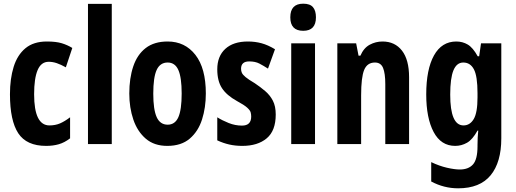

<svg xmlns="http://www.w3.org/2000/svg" viewBox="-20 -781 2798 1041"><path d="M230 10Q124 10 79 -58.5Q34 -127 34 -270Q34 -354 54 -418.5Q74 -483 118 -519.5Q162 -556 234 -556Q284 -556 315 -546.5Q346 -537 372 -521L337 -416Q310 -431 288 -438.5Q266 -446 244 -446Q203 -446 184 -401Q165 -356 165 -270Q165 -101 248 -101Q280 -101 305.5 -112Q331 -123 360 -145V-31Q330 -8 299 1Q268 10 230 10Z M586 0H457V-760H586Z M1096 -274Q1096 -198 1075.5 -133.5Q1055 -69 1009 -29.5Q963 10 887 10Q816 10 770.5 -29Q725 -68 703 -132.5Q681 -197 681 -274Q681 -357 702.5 -421Q724 -485 770 -520.5Q816 -556 889 -556Q983 -556 1039.5 -483.5Q1096 -411 1096 -274ZM811 -273Q811 -187 829.5 -146Q848 -105 889 -105Q929 -105 947 -145.5Q965 -186 965 -274Q965 -361 947 -401.5Q929 -442 889 -442Q848 -442 829.5 -402Q811 -362 811 -273Z M1475 -160Q1475 -72 1426 -31Q1377 10 1294 10Q1256 10 1223 2.5Q1190 -5 1158 -20V-145Q1185 -128 1220 -114Q1255 -100 1292 -100Q1342 -100 1342 -149Q1342 -161 1339 -172Q1336 -183 1320 -197.5Q1304 -212 1265 -233Q1209 -264 1183.5 -303Q1158 -342 1158 -405Q1158 -476 1201.5 -516Q1245 -556 1324 -556Q1363 -556 1398 -546.5Q1433 -537 1471 -514L1433 -409Q1408 -425 1386 -436.5Q1364 -448 1331 -448Q1287 -448 1287 -408Q1287 -396 1291.5 -386Q1296 -376 1311.5 -363Q1327 -350 1361 -330Q1391 -310 1417.5 -287.5Q1444 -265 1459.5 -235Q1475 -205 1475 -160Z M1624 -761Q1661 -761 1677 -742Q1693 -723 1693 -687Q1693 -614 1624 -614Q1554 -614 1554 -687Q1554 -761 1624 -761ZM1688 -546V0H1559V-546Z M2054 -556Q2121 -556 2159.5 -506.5Q2198 -457 2198 -362V0H2069V-325Q2069 -383 2057 -412.5Q2045 -442 2013 -442Q1971 -442 1954.5 -402Q1938 -362 1938 -264V0H1809V-546H1911L1924 -479H1934Q1952 -521 1984.5 -538.5Q2017 -556 2054 -556Z M2454 -556Q2488 -556 2516 -539.5Q2544 -523 2570 -476H2578L2588 -546H2698V-31Q2698 99 2640 169.5Q2582 240 2464 240Q2387 240 2318 203V98Q2362 119 2403.5 128.5Q2445 138 2473 138Q2520 138 2544.5 110.5Q2569 83 2569 12V5Q2569 -15 2570 -35.5Q2571 -56 2573 -73H2569Q2542 -24 2512 -7Q2482 10 2448 10Q2371 10 2331 -65.5Q2291 -141 2291 -269Q2291 -405 2333 -480.5Q2375 -556 2454 -556ZM2492 -442Q2456 -442 2438.5 -399.5Q2421 -357 2421 -268Q2421 -101 2493 -101Q2528 -101 2548.5 -135.5Q2569 -170 2569 -253V-276Q2569 -368 2549.5 -405Q2530 -442 2492 -442Z"/></svg>

Font: Noto Sans Sinhala ExtraCondensed
Style: Bold
Weight: 700
Width: 2
Designer: Jelle Bosma - Monotype Design Team
Foundry: Monotype Imaging Inc.
Version: Version 2.006; ttfautohint (v1.8.4.7-5d5b)